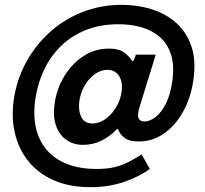

<svg xmlns="http://www.w3.org/2000/svg" viewBox="-20 -664 847 794"><path d="M353.7 110Q266.5 110 202.2 81.5Q137.9 53 97.5 2.8Q57 -47.3 41.6 -113.3Q26.1 -179.3 37.3 -254.7Q49.2 -333.7 86.6 -403.8Q124.1 -474 183 -528.2Q242 -582.3 318.5 -613.2Q395.1 -644 484.6 -644Q548.7 -644 606.7 -625.9Q664.8 -607.8 708.1 -569.9Q751.3 -532 771.5 -472.7Q791.6 -413.3 779.4 -330.6Q768.2 -256.3 735.8 -199.7Q703.5 -143 656.8 -111Q610.1 -79 555.2 -79Q513.9 -79 495.1 -93.6Q476.3 -108.2 470.2 -125.4Q467.7 -131.3 465.8 -131.1Q464 -130.8 458.5 -125.3Q433.5 -99.3 399.2 -82.1Q364.9 -65 322.9 -65Q283 -65 253.5 -86.2Q224 -107.5 211 -146.4Q197.9 -185.3 206.1 -237.7Q214.8 -297.4 245.8 -348.8Q276.9 -400.2 324.5 -431.6Q372 -463 430 -463Q470.1 -463 491.2 -448.5Q512.3 -434.1 525.9 -412.9Q527.7 -410.4 529.9 -411.2Q532.2 -412.1 534 -416.6L541.8 -438H624.1L557.6 -222.8Q546.7 -187.7 553.2 -174.6Q559.7 -161.6 577.2 -161.6Q599.7 -161.6 623.1 -179.7Q646.6 -197.8 665.3 -234.1Q684 -270.3 692 -324.6Q702.2 -391.8 687.5 -437.7Q672.8 -483.7 640.4 -511.4Q608.1 -539.2 564.2 -551.5Q520.3 -563.8 471.6 -563.8Q394.1 -563.8 333.8 -539.3Q273.6 -514.8 230.6 -472.2Q187.6 -429.5 161.6 -373.9Q135.7 -318.3 126.4 -256.1Q116.5 -188.7 128.8 -134.8Q141.1 -81 174.1 -43.1Q207.1 -5.1 259.1 14.8Q311.1 34.7 380.3 34.7Q424.1 34.7 455.5 26.7Q487 18.8 513.1 5.1Q539.2 -8.5 565.7 -25.1L599.6 34.3Q558.9 65.2 494.9 87.6Q431 110 353.7 110ZM362.4 -153.4Q389.3 -153.4 413.8 -170.1Q438.2 -186.8 456 -213.7Q473.8 -240.5 480.3 -270.7Q487.4 -301.6 482.3 -325.1Q477.2 -348.5 462.2 -361.9Q447.2 -375.3 424.6 -375.3Q397.5 -375.3 373 -358.1Q348.6 -340.9 331.3 -312.1Q314.1 -283.2 308.3 -247.6Q302.8 -208.5 315.8 -180.9Q328.7 -153.4 362.4 -153.4Z"/></svg>

Font: Public Sans Thin
Style: Italic
Weight: 100
Italic angle: -8°
Designer: The Public Sans project authors (U.S. Web Design System). Libre Franklin designed by Pablo Impallari and Rodrigo Fuenzal
Version: Version 2.000